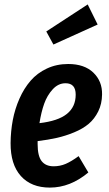

<svg xmlns="http://www.w3.org/2000/svg" viewBox="-20 -832 490 867"><path d="M420.9 -721.2 221.2 -630.9 189 -689.9 376 -812ZM288.1 -543Q360.8 -543 401.4 -504.2Q441.9 -465.3 440.9 -405.8Q440.4 -362.8 423.6 -328.9Q406.7 -294.9 380.4 -272.7Q354 -250.5 314.9 -234.4Q275.9 -218.3 237.1 -209.5Q198.2 -200.7 149.9 -194.8V-181.2Q149.9 -127.4 168.2 -104.2Q186.5 -81.1 222.2 -81.1Q251 -81.1 276.6 -92Q302.2 -103 335 -127L378.9 -53.2Q297.4 15.1 205.1 15.1Q121.1 15.1 74.2 -37.1Q27.3 -89.4 27.8 -186Q28.3 -239.7 37.8 -290Q47.4 -340.3 67.9 -386.7Q88.4 -433.1 118.2 -467.5Q147.9 -502 191.7 -522.5Q235.4 -543 288.1 -543ZM158.2 -275.9Q242.2 -285.6 282 -317.6Q321.8 -349.6 321.8 -404.8Q321.8 -456.1 275.9 -456.1Q243.2 -456.1 218 -428.7Q192.9 -401.4 179.4 -363.3Q166 -325.2 158.2 -275.9Z"/></svg>

Font: Fira Sans Compressed Medium
Style: Italic
Weight: 500
Width: 3
Italic angle: -8°
Designer: Carrois Corporate & Edenspiekermann AG
Foundry: Carrois Corporate GbR & Edenspiekermann AG
Version: Version 4.203;PS 004.203;hotconv 1.0.88;makeotf.lib2.5.64775